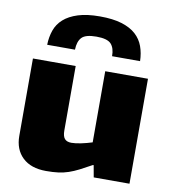

<svg xmlns="http://www.w3.org/2000/svg" viewBox="-89 -886 872 973"><g transform="rotate(10 347.0 -399.5)"><path d="M108 -621Q109 -661 121 -695.5Q133 -730 161 -755Q189 -780 234.5 -794.5Q280 -809 347 -809Q414 -809 459.5 -795Q505 -781 532.5 -756Q560 -731 572.5 -696.5Q585 -662 586 -621H442Q442 -663 422.5 -684Q403 -705 347 -705Q291 -705 271.5 -684Q252 -663 251 -621ZM213 10Q135 10 92 -31Q49 -72 49 -142V-540H269V-208Q269 -179 280 -166Q291 -153 315 -153Q335 -153 364 -159Q393 -165 421 -174V-540H641V0H457L446 -61H442Q406 -41 379.5 -27.5Q353 -14 328 -5.5Q303 3 276 6.5Q249 10 213 10Z"/></g></svg>

Font: Plata Sans Black
Style: Regular
Weight: 900
Designer: Pablo Impallari, Andres Torresi, & Cristiano Sobral
Foundry: Pablo Impallari, Andres Torresi, & Cristiano Sobral
Version: Version 1.00;December 28, 2019;FontCreator 12.0.0.2547 64-bi